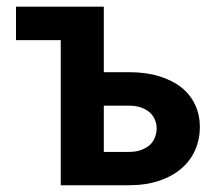

<svg xmlns="http://www.w3.org/2000/svg" viewBox="-20 -548 640 568"><path d="M159.7 0H361.3Q412.1 0 451.4 -13.4Q490.7 -26.9 517.6 -50.3Q543.9 -73.2 557.6 -104.7Q571.3 -136.2 571.3 -172.4Q571.3 -207.5 557.6 -237.3Q543.9 -267.1 517.6 -288.6Q490.7 -310.1 451.4 -322.3Q412.1 -334.5 361.3 -334.5H287.1V-528.3H27.3V-429.2H159.7ZM287.1 -235.4H361.3Q383.8 -235.4 399.4 -229.2Q415 -223.1 425.3 -213.4Q434.6 -203.6 439 -191.9Q443.4 -180.2 443.4 -168.9Q443.4 -155.8 439 -143.3Q434.6 -130.9 425.3 -121.1Q415 -111.3 399.4 -105Q383.8 -98.6 361.3 -98.6H287.1Z"/></svg>

Font: Roboto Mono SemiBold
Style: Regular
Weight: 600
Monospace: yes
Designer: Google
Version: Version 3.000